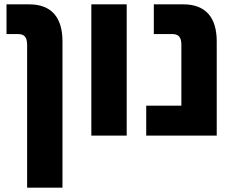

<svg xmlns="http://www.w3.org/2000/svg" viewBox="-20 -625 1083 885"><path d="M105 240H268V-434C268 -544 218 -605 114 -605H10V-468H64C94 -468 105 -451 105 -418Z M401 0H564V-605H401Z M654 0H979V-434C979 -544 929 -605 824 -605H689V-468H775C805 -468 816 -451 816 -418V-138H654Z"/></svg>

Font: Noto Sans Hebrew SemiCondensed Extra
Style: Regular
Weight: 800
Width: 4
Designer: Monotype Design Team
Foundry: Monotype Imaging Inc.
Version: Version 1.902